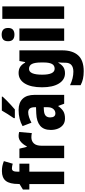

<svg xmlns="http://www.w3.org/2000/svg" viewBox="635 -1444 1048 2359"><g transform="rotate(-90 1159.5 -264.0)"><path d="M329 -428H230V0H78V-428H11V-507L79 -549V-562Q79 -669 117 -717Q155 -765 238 -765Q272 -765 299 -759.5Q326 -754 360 -741L328 -632Q314 -636 300 -639Q286 -642 271 -642Q249 -642 239.5 -626Q230 -610 230 -572V-550H329Z M669 -560Q693 -560 718 -553L704 -397Q694 -400 681.5 -401.5Q669 -403 652 -403Q606 -403 577.5 -372.5Q549 -342 549 -277V0H397V-550H513L535 -460H542Q560 -498 593 -529Q626 -560 669 -560Z M989 -560Q1077 -560 1125.5 -510.5Q1174 -461 1174 -363V0H1065L1038 -73H1035Q1006 -31 972.5 -10.5Q939 10 884 10Q837 10 806 -13.5Q775 -37 759 -76.5Q743 -116 743 -165Q743 -252 795 -295.5Q847 -339 945 -343L1022 -346V-363Q1022 -442 959 -442Q932 -442 900 -431.5Q868 -421 832 -402L790 -511Q831 -535 881 -547.5Q931 -560 989 -560ZM983 -249Q938 -246 917.5 -227Q897 -208 897 -172Q897 -108 947 -108Q979 -108 1000.5 -133.5Q1022 -159 1022 -202V-251ZM1152 -756Q1136 -738 1108.5 -710.5Q1081 -683 1050.5 -655Q1020 -627 995 -606H888V-619Q913 -656 938 -694.5Q963 -733 981 -766H1152Z M1443 -560Q1487 -560 1517 -541Q1547 -522 1570 -480H1577L1590 -550H1721V-25Q1721 103 1659.5 171.5Q1598 240 1465 240Q1413 240 1371.5 231Q1330 222 1293 202V72Q1377 113 1460 113Q1511 113 1540 89.5Q1569 66 1569 13V4Q1569 -12 1570 -33Q1571 -54 1573 -71H1568Q1546 -31 1516 -10.5Q1486 10 1439 10Q1360 10 1313.5 -64.5Q1267 -139 1267 -272Q1267 -409 1314 -484.5Q1361 -560 1443 -560ZM1493 -432Q1422 -432 1422 -270Q1422 -117 1495 -117Q1536 -117 1554 -150.5Q1572 -184 1572 -254V-280Q1572 -359 1554 -395.5Q1536 -432 1493 -432Z M1915 -768Q1954 -768 1975 -749Q1996 -730 1996 -689Q1996 -648 1974.5 -629.5Q1953 -611 1915 -611Q1876 -611 1854.5 -629.5Q1833 -648 1833 -689Q1833 -731 1854 -749.5Q1875 -768 1915 -768ZM1990 -550V0H1838V-550Z M2261 0H2108V-760H2261Z"/></g></svg>

Font: Noto Sans Hebrew Condensed ExtraBold
Style: Regular
Weight: 800
Width: 3
Designer: Monotype Design Team
Foundry: Monotype Imaging Inc.
Version: Version 2.004; ttfautohint (v1.8.4.7-5d5b)